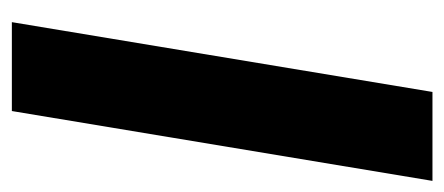

<svg xmlns="http://www.w3.org/2000/svg" viewBox="-238 -530 767 332"><g transform="rotate(90 146.0 -363.5)"><path d="M292.3 -727.3 171.5 0H17.8L138.5 -727.3Z"/></g></svg>

Font: Inter UI
Style: Bold Italic
Weight: 700
Italic angle: 9.39999°
Designer: Rasmus Andersson
Foundry: rsms
Version: 3.2;8d6f07862